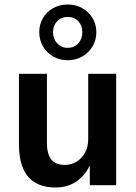

<svg xmlns="http://www.w3.org/2000/svg" viewBox="-20 -821 601 851"><path d="M226 10Q174 10 137.5 -10.5Q101 -31 82.5 -74Q64 -117 64 -180V-494H188V-187Q188 -154 197 -132Q206 -110 223.5 -100Q241 -90 267 -90Q296 -90 319.5 -104.5Q343 -119 357 -144.5Q371 -170 371 -204V-494H495V0H378V-97H382Q362 -48 322 -19Q282 10 226 10ZM280 -554Q245 -554 216 -570.5Q187 -587 170.5 -615.5Q154 -644 154 -678Q154 -713 170.5 -741Q187 -769 215.5 -785Q244 -801 280 -801Q316 -801 344.5 -785Q373 -769 390 -741Q407 -713 407 -678Q407 -643 390 -615Q373 -587 344.5 -570.5Q316 -554 280 -554ZM280 -609Q309 -609 327 -629Q345 -649 345 -678Q345 -708 327 -727Q309 -746 280 -746Q252 -746 233.5 -727Q215 -708 215 -678Q215 -649 233.5 -629Q252 -609 280 -609Z"/></svg>

Font: Nunito Sans 10pt SemiCondensed
Style: Bold
Weight: 700
Width: 4
Designer: Vernon Adams
Foundry: Vernon Adams
Version: Version 3.101;gftools[0.9.27]